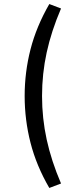

<svg xmlns="http://www.w3.org/2000/svg" viewBox="-20 -738 357 950"><path d="M224 192Q160 82 131 -31.5Q102 -145 102 -263Q102 -381 131 -494Q160 -607 224 -718L282 -696Q234 -584 211 -478.5Q188 -373 188 -263Q188 -153 211 -47.5Q234 58 282 170Z"/></svg>

Font: Nunito Sans
Style: Regular
Weight: 400
Designer: Vernon Adams
Foundry: Vernon Adams
Version: Version 3.101; ttfautohint (v1.8.4.7-5d5b);gftools[0.9.27]